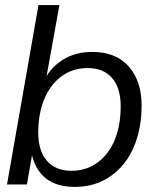

<svg xmlns="http://www.w3.org/2000/svg" viewBox="-20 -732 611 762"><path d="M276.9 9.8Q139.2 9.8 106.9 -115.2L86.9 0H7.8L132.8 -711.9H215.8L165 -430.2Q191.9 -474.1 238.3 -500Q284.7 -525.9 346.2 -525.9Q440.4 -525.9 491.2 -467.8Q542 -409.7 542 -314Q542 -222.7 511.7 -150.1Q481.4 -77.6 420.4 -33.9Q359.4 9.8 276.9 9.8ZM263.2 -54.2Q323.7 -54.2 368.7 -88.1Q413.6 -122.1 436.3 -179.4Q459 -236.8 459 -310.1Q459 -382.8 424.8 -422.4Q390.6 -461.9 328.1 -461.9Q267.6 -461.9 222.7 -428Q177.7 -394 154.8 -336.4Q131.8 -278.8 131.8 -206.1Q131.8 -133.3 166.3 -93.8Q200.7 -54.2 263.2 -54.2Z"/></svg>

Font: Creato Display
Style: Italic
Weight: 400
Italic angle: -10°
Version: Version 1.000